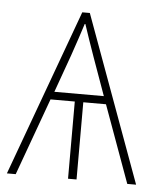

<svg xmlns="http://www.w3.org/2000/svg" viewBox="-44 -568 521 607"><g transform="rotate(5 216.5 -264.0)"><path d="M206 -492Q214 -467 222 -444.5Q230 -422 241 -390L284 -270H127L170 -390Q181 -422 188.5 -444.5Q196 -467 204 -492ZM217 -528H193L0 0H28L117 -245H194V0H221V-245H293L382 0H410Z"/></g></svg>

Font: Noto Sans Display Thin
Style: Regular
Weight: 250
Designer: Monotype Design Team
Foundry: Monotype Imaging Inc.
Version: Version 1.900